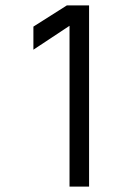

<svg xmlns="http://www.w3.org/2000/svg" viewBox="-20 -687 491 707"><path d="M236 0V-592L103 -504V-589L226 -667H308V0Z"/></svg>

Font: Maven Pro VF Beta
Style: Regular
Weight: 400
Designer: Joe Prince
Foundry: Joe Prince
Version: Version 2.002